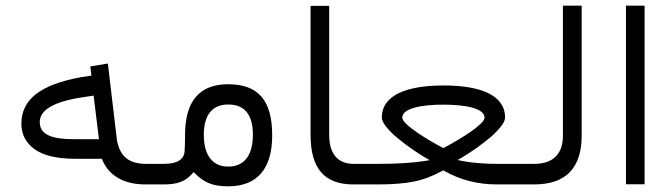

<svg xmlns="http://www.w3.org/2000/svg" viewBox="-20 -657 2394 684"><path d="M519.5 0C527.8 0 532.7 -13.7 532.7 -34.7V-40C532.7 -60.1 527.8 -73.2 520 -73.2H502.9C444.3 -73.2 408.7 -93.8 396.5 -157.7V-158.2L364.3 -430.7L301.8 -420.4L305.7 -387.7L267.1 -381.8C122.6 -355 56.2 -302.2 56.2 -215.8C56.2 -178.7 71.8 -148.9 102.5 -126C133.3 -103 182.6 -91.3 250.5 -91.3H342.8L344.7 -86.9C368.7 -29.8 422.9 0 497.6 0ZM332.5 -161.1H243.2C164.6 -161.1 121.6 -177.2 121.6 -222.2C121.6 -266.1 173.8 -295.9 277.8 -311L313.5 -316.4Z M515.6 -73.2C507.8 -73.2 502.9 -60.1 502.9 -40V-34.7C502.9 -11.7 507.3 0 515.6 0H564.9C611.8 0 641.6 -11.2 664.6 -38.1L669.4 -43.9L675.3 -38.6C707 -6.8 737.8 6.8 792.5 6.8C896 6.8 949.7 -55.2 949.7 -174.8C949.7 -300.3 899.4 -356.9 792.5 -356.9C690.4 -356.9 639.2 -296.4 639.2 -175.8C639.2 -153.3 638.7 -134.3 637.7 -119.1C635.7 -88.4 611.3 -73.2 564 -73.2ZM880.9 -176.8C880.9 -104 850.1 -63.5 793.5 -63.5C736.8 -63.5 706.1 -104 706.1 -176.8C706.1 -247.1 735.8 -284.7 793 -284.7C851.6 -284.7 880.9 -248.5 880.9 -176.8Z M1260.3 0C1268.6 0 1272.9 -11.7 1272.9 -34.7V-40C1272.9 -60.1 1268.6 -73.2 1260.3 -73.2H1239.7C1183.1 -73.2 1152.8 -109.4 1152.8 -175.3V-636.2H1086.4V-175.8C1086.4 -56.6 1136.2 0 1238.3 0Z M1753.4 -73.2C1704.6 -73.2 1663.1 -76.7 1629.4 -83L1610.4 -86.9L1627 -96.7C1632.8 -100.1 1647.9 -108.9 1681.2 -132.3C1697.3 -144 1712.4 -155.8 1726.6 -167.5C1740.2 -178.7 1752.4 -191.4 1763.2 -204.6C1773.9 -217.8 1779.3 -229 1779.3 -238.3C1779.3 -319.3 1689.5 -352.5 1560.1 -352.5C1431.2 -352.5 1340.3 -319.3 1340.3 -238.3C1340.3 -229 1345.7 -217.8 1356.4 -204.6C1367.2 -191.4 1379.4 -178.7 1393.6 -167.5C1407.2 -155.8 1422.4 -144 1439 -132.3C1472.2 -108.9 1487.3 -100.1 1493.2 -96.7L1510.7 -86.4L1490.2 -83C1446.8 -76.7 1392.6 -73.2 1328.6 -73.2H1255.9C1248 -73.2 1243.2 -60.1 1243.2 -40V-34.7C1243.2 -11.7 1247.6 0 1255.9 0H1329.1C1377.9 0 1418.9 -3.4 1452.6 -9.8C1485.8 -16.1 1520 -28.8 1555.7 -48.3L1559.1 -50.3L1562.5 -48.3C1619.1 -16.1 1681.6 0 1750.5 0H1836.9C1839.4 0 1840.8 -14.2 1840.8 -34.7V-40C1840.8 -60.1 1839.4 -73.2 1836.9 -73.2ZM1559.6 -129.4 1547.9 -135.7C1518.1 -150.9 1413.1 -211.9 1413.1 -237.8C1413.1 -272 1483.9 -284.2 1559.1 -284.2C1635.7 -284.2 1706.1 -272 1706.1 -237.8C1706.1 -231.9 1701.2 -224.1 1690.9 -214.8C1680.7 -205.1 1668.9 -195.8 1656.7 -187.5C1644 -178.7 1629.4 -169.4 1613.3 -159.7C1580.1 -140.1 1570.8 -135.3 1563 -131.3Z M1824.2 -73.2C1816.4 -73.2 1811.5 -60.1 1811.5 -40V-34.7C1811.5 -11.7 1815.9 0 1824.2 0H1882.8C1995.6 0 2052.2 -58.1 2052.2 -174.3V-636.7H1985.4V-173.8C1985.4 -107.9 1949.7 -73.2 1883.3 -73.2Z M2210 -0.5H2276.4V-636.7H2210Z"/></svg>

Font: Shabnam Light
Style: Regular
Weight: 300
Foundry: DejaVu fonts team - Redesigned by Saber Rastikerdar - Based on Vazir font
Version: Version 5.0.1